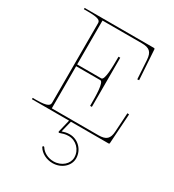

<svg xmlns="http://www.w3.org/2000/svg" viewBox="-179 -623 859 947"><g transform="rotate(30 250.0 -149.0)"><path d="M465 -175.5 458.5 -68.5C456 -26 440.5 -10 395 -10H130V-250H267.5C287.5 -250 287.5 -169 287.5 -125V-115H297.5V-395H287.5V-385C287.5 -344 287.5 -260 267.5 -260H130V-510H353.5C397.5 -510 414 -495.5 417 -451.5L423.5 -344.5L433.5 -345.5L422.5 -515.5C422.5 -517 421 -520 417.5 -520H22.5V-512.5H42.5C108.5 -512.5 117.5 -503 117.5 -487.5V-35.5C117.5 -21 111 -7.5 42.5 -7.5H22.5V0H234L217 70.5C217 71 216.5 72 217 73.5C217.5 75.5 219.5 77.5 223 76.5C238.5 71.5 249.5 66.5 271 66.5C312 66.5 347.5 100.5 347.5 144.5C347.5 180.5 313.5 212.5 267.5 212.5C236 212.5 207.5 197.5 193.5 174.5C193 173.5 190 171 186.5 173C183 175 184.5 178.5 185 179.5C201 206.5 233.5 222.5 267.5 222.5C317.5 222.5 357.5 187 357.5 144.5C357.5 95 318 56.5 271 56.5C253 56.5 242 60.5 228.5 64.5L244.5 0H459C460.5 0 464 -1 464 -4.5L475 -174.5Z"/></g></svg>

Font: ZnikomitSC
Style: Regular
Weight: 100
Designer: gluk
Foundry: gluk
Version: Version 0.55